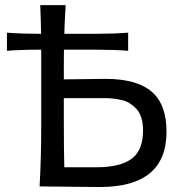

<svg xmlns="http://www.w3.org/2000/svg" viewBox="-20 -733 716 755"><path d="M394 -422.9Q517.1 -422.9 575.9 -373Q634.8 -323.2 634.8 -214.8Q634.8 2.4 372.6 2.4Q321.8 2.4 244.4 1.2Q167 0 135.7 0Q142.1 -114.3 142.1 -235.4V-474.6V-537.6H132.8Q58.6 -537.6 7.3 -533.2V-604.5Q65.9 -600.1 132.8 -600.1H141.6Q140.6 -660.2 138.2 -712.9H238.3Q233.9 -646 232.9 -600.1H358.4Q424.8 -600.1 483.9 -604.5V-533.2Q432.1 -537.6 358.4 -537.6H231.4Q231 -517.6 231 -474.6V-420.9Q393.1 -422.9 394 -422.9ZM232.9 -75.2H357.9Q452.1 -75.2 497.3 -108.4Q542.5 -141.6 542.5 -220.7Q542.5 -248.5 535.6 -270.3Q528.8 -292 516.1 -305.2Q503.4 -318.4 489 -327.4Q474.6 -336.4 455.6 -340.3Q436.5 -344.2 421.6 -345.7Q406.7 -347.2 388.7 -347.2H231V-254.9Q231 -134.8 232.9 -75.2Z"/></svg>

Font: Commissioner Flair
Style: Regular
Weight: 400
Designer: Kostas Bartsokas
Foundry: Kostas Bartsokas
Version: Version 1.000